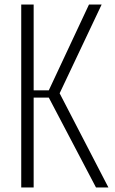

<svg xmlns="http://www.w3.org/2000/svg" viewBox="-20 -830 509 850"><path d="M74 0V-810H129V-430H196L374 -810H430L244 -417L460 0H405L196 -398H129V0Z"/></svg>

Font: Oswald ExtraLight
Style: Regular
Weight: 250
Designer: Vernon Adams
Foundry: Vernon Adams
Version: Version 4.100; ttfautohint (v1.8.1.43-b0c9)